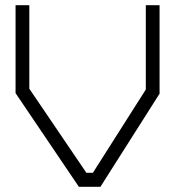

<svg xmlns="http://www.w3.org/2000/svg" viewBox="-20 -720 675 740"><path d="M313 -54H338L542 -375V-700H595V-359L367 0H284L40 -361V-700H93V-378Z"/></svg>

Font: Turret Road
Style: Regular
Weight: 400
Designer: Noponies
Foundry: Noponies
Version: Version 1.001; ttfautohint (v1.8)